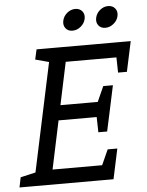

<svg xmlns="http://www.w3.org/2000/svg" viewBox="-99 -894 721 941"><g transform="rotate(-5 261.0 -424.0)"><path d="M170.7 -667H564L546.5 -593.7H237.8L193.5 -384.2H442.2L426.3 -310.8H177.8L127.5 -73.3H435.2L421 0H28.7ZM100.7 -667H180.7L170.2 -596.2L89.7 -617.8ZM-41.5 0 -31.5 -49.2 58.7 -70 38.5 0ZM452.7 -148.3 421 0H338.5L405.2 -148.3ZM532.2 -518.7H488.8L485.7 -667H564ZM458.2 -459.2 426.5 -310.8H344L410.7 -459.2ZM410.3 -235.8H367L363.8 -384.2H442.2ZM284.6 -742.8Q262.5 -742.8 250.7 -758.1Q238.8 -773.3 243.5 -795.3Q248.2 -817.5 266.4 -832.7Q284.7 -847.8 306.7 -847.8Q328.8 -847.8 341 -832.7Q353.2 -817.5 348.5 -795.3Q343.8 -773.3 325.2 -758.1Q306.7 -742.8 284.6 -742.8ZM446.2 -742.8Q424.2 -742.8 412.3 -758.1Q400.5 -773.3 405.2 -795.3Q409.9 -817.5 428.1 -832.7Q446.3 -847.8 468.4 -847.8Q490.5 -847.8 502.6 -832.7Q514.8 -817.5 510.2 -795.3Q505.5 -773.3 486.9 -758.1Q468.3 -742.8 446.2 -742.8Z"/></g></svg>

Font: Epunda Slab Light
Style: Italic
Weight: 300
Italic angle: -12°
Designer: Simon Atzbach
Foundry: typofactur
Version: Version 1.102